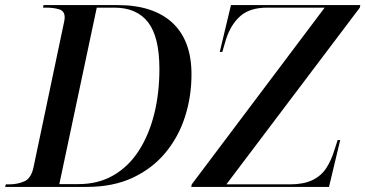

<svg xmlns="http://www.w3.org/2000/svg" viewBox="-42 -734 1435 754"><path d="M-22 0 -19 -10H-6Q27 -10 54 -22Q81 -34 90 -79L207 -635Q209 -643 210.5 -651.5Q212 -660 212 -666Q212 -691 190 -697.5Q168 -704 140 -704H127L129 -714H420Q560 -714 635 -644.5Q710 -575 710 -442Q710 -355 684.5 -275.5Q659 -196 607.5 -134Q556 -72 479 -36Q402 0 299 0ZM266 -11Q344 -11 403.5 -45.5Q463 -80 503 -142Q543 -204 563.5 -286Q584 -368 584 -463Q584 -589 539.5 -646.5Q495 -704 407 -704H338L191 -11ZM709 0 711 -10 1233 -704H1007Q940 -704 902.5 -671.5Q865 -639 846 -581L831 -530H821L865 -714H1373L1371 -704L847 -10H1096Q1150 -10 1184.5 -26.5Q1219 -43 1239 -73.5Q1259 -104 1271 -144L1284 -184H1294L1250 0Z"/></svg>

Font: Noto Serif Display Medium
Style: Italic
Weight: 500
Italic angle: -12°
Designer: Monotype Design Team
Foundry: Monotype Imaging Inc.
Version: Version 2.009